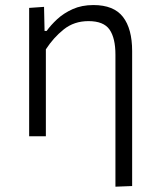

<svg xmlns="http://www.w3.org/2000/svg" viewBox="-20 -526 610 741"><path d="M425.5 194.5V-315Q425.5 -379 402.8 -411.8Q380 -444.5 321.5 -444.5Q266 -444.5 226 -412.5Q186 -380.5 157 -335.5V0H92.5V-495.5L150 -499.5L152 -406.5H160Q175.5 -428.5 200.5 -451.8Q225.5 -475 260.5 -490.8Q295.5 -506.5 340.5 -506.5Q419 -506.5 454.5 -460.8Q490 -415 490 -329V192Z"/></svg>

Font: Heraclito Light
Style: Regular
Weight: 300
Designer: Kostas Bartsokas (font) & Cristiano Sobral (main changes)
Foundry: Kostas Bartsokas (font) & Cristiano Sobral (main changes)
Version: Version 1.00;July 8, 2020;FontCreator 13.0.0.2655 64-bit